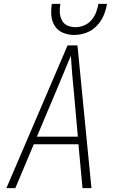

<svg xmlns="http://www.w3.org/2000/svg" viewBox="-20 -969 616 989"><path d="M13 0H59L154 -226H384L405 0H451L403 -490L379 -735H328ZM381 -265H170L265 -490Q285 -538 305 -586Q325 -634 345 -682Q348 -634 352 -586Q356 -538 361 -490ZM362 -789Q393 -789 423.5 -800Q454 -811 477.5 -835Q501 -859 513.5 -888.5Q526 -918 531 -949H487Q483 -927 475 -905.5Q467 -884 451 -865.5Q435 -847 413 -838Q391 -829 369 -829Q347 -829 327.5 -837.5Q308 -846 298.5 -865Q289 -884 288 -905.5Q287 -927 291 -949H247Q242 -919 244.5 -889Q247 -859 262.5 -835Q278 -811 305 -800Q332 -789 362 -789Z"/></svg>

Font: Iosevka Sparkle Extralight
Style: Italic
Weight: 200
Italic angle: -9°
Designer: Belleve Invis
Foundry: Belleve Invis
Version: Version 4.5.0; ttfautohint (v1.8.3)